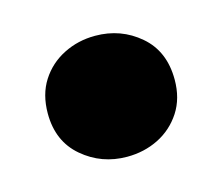

<svg xmlns="http://www.w3.org/2000/svg" viewBox="-48 -600 396 342"><g transform="rotate(-15 150.0 -428.5)"><path d="M150 -317Q103 -317 68 -346.8Q33 -376.5 33 -428Q33 -463 49 -488Q65 -513 91.8 -526.5Q118.5 -540 150 -540Q197.5 -540 232.2 -510.2Q267 -480.5 267 -428Q267 -393.5 250.8 -368.5Q234.5 -343.5 208 -330.2Q181.5 -317 150 -317Z"/></g></svg>

Font: Geologica Roman Black
Style: Regular
Weight: 900
Designer: Sindre Bremnes, Frode Helland
Foundry: Monokrom Skriftforlag AS
Version: Version 1.010;gftools[0.9.28]